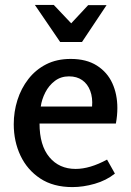

<svg xmlns="http://www.w3.org/2000/svg" viewBox="-20 -750 534 782"><path d="M268 -510Q332 -510 374.5 -483Q417 -456 437.5 -411Q458 -366 458 -310Q458 -295 456.5 -279Q455 -263 452 -247H141Q141 -158 181 -110Q221 -62 288 -62Q317 -62 349 -71.5Q381 -81 416 -100L448 -43Q413 -15 366 -1.5Q319 12 275 12Q197 12 144 -23Q91 -58 63.5 -116Q36 -174 36 -244Q36 -295 51 -342.5Q66 -390 95.5 -428Q125 -466 168 -488Q211 -510 268 -510ZM261 -439Q228 -439 203.5 -420.5Q179 -402 164.5 -373.5Q150 -345 146 -316H355Q358 -352 347.5 -380Q337 -408 315 -423.5Q293 -439 261 -439ZM270 -655 339 -729H414L314 -579H225L122 -730H199Z"/></svg>

Font: Rosario Light SemiBold
Style: Regular
Weight: 600
Version: Version 1.101; ttfautohint (v1.8.1.43-b0c9)